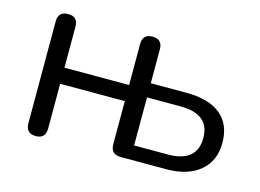

<svg xmlns="http://www.w3.org/2000/svg" viewBox="-74 -623 1030 760"><g transform="rotate(15 441.0 -243.0)"><path d="M121 7Q80 7 80 -35V-452Q80 -493 121 -493Q161 -493 161 -452V-284H426V-452Q426 -493 466 -493Q507 -493 507 -452V-313H653Q746 -313 794 -273Q842 -233 842 -158Q842 -84 792 -42Q742 0 653 0H468Q426 0 426 -42V-218H161V-35Q161 7 121 7ZM507 -255V-58H645Q764 -58 764 -157Q764 -255 645 -255Z"/></g></svg>

Font: Nunito
Style: Regular
Weight: 400
Designer: Vernon Adams
Foundry: Vernon Adams
Version: Version 3.602